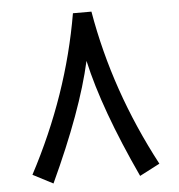

<svg xmlns="http://www.w3.org/2000/svg" viewBox="-48 -679 683 732"><g transform="rotate(-5 293.0 -313.0)"><path d="M293.5 -447.3Q252 -260.7 127.4 7.3L50.3 -32.7Q205.1 -324.2 257.8 -632.8H328.6Q381.3 -324.2 536.1 -32.7L459 7.3Q335.4 -258.8 293.5 -447.3Z"/></g></svg>

Font: Shabnam FD
Style: Regular
Weight: 400
Foundry: DejaVu fonts team - Redesigned by Saber Rastikerdar - Based on Vazir font
Version: Version 5.00;October 20, 2019;FontCreator 12.0.0.2547 64-bit